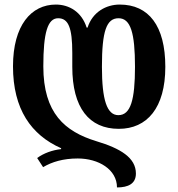

<svg xmlns="http://www.w3.org/2000/svg" viewBox="-20 -569 782 842"><path d="M501 -4C625 -4 705 -96 705 -276C705 -456 632 -549 505 -549C446 -549 386 -517 364 -448H360C338 -518 282 -549 225 -549C117 -549 37 -458 37 -278C37 -90 117 23 248 81V85C210 89 171 103 143 124L169 164C208 141 257 126 321 126C412 126 493 174 493 253C542 253 576 237 576 192C576 123 509 82 402 50C265 8 170 -72 170 -278C170 -426 189 -489 235 -489C280 -489 297 -447 297 -337V-276C297 -96 371 -4 501 -4ZM500 -489C553 -489 572 -424 572 -276C572 -131 553 -64 499 -64C449 -64 427 -131 427 -276C427 -433 447 -489 500 -489Z"/></svg>

Font: Noto Serif Georgian ExtraCondensed Bold
Style: Regular
Weight: 700
Width: 2
Designer: Monotype Design Team, Akaki Razmadze
Foundry: Google LLC
Version: Version 2.003